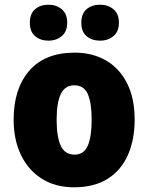

<svg xmlns="http://www.w3.org/2000/svg" viewBox="-20 -787 633 817"><path d="M553 -278Q553 -193 524.5 -128Q496 -63 438.5 -26.5Q381 10 295 10Q216 10 158 -26.5Q100 -63 69 -128Q38 -193 38 -278Q38 -409 104.5 -486Q171 -563 298 -563Q373 -563 430.5 -530Q488 -497 520.5 -433Q553 -369 553 -278ZM221 -277Q221 -205 238.5 -167Q256 -129 297 -129Q337 -129 353.5 -167Q370 -205 370 -278Q370 -350 353.5 -387Q337 -424 296 -424Q257 -424 239 -387.5Q221 -351 221 -277ZM107 -690Q107 -729 129.5 -748Q152 -767 186 -767Q220 -767 243 -747.5Q266 -728 266 -690Q266 -653 243 -633.5Q220 -614 186 -614Q152 -614 129.5 -633Q107 -652 107 -690ZM326 -690Q326 -729 348.5 -748Q371 -767 406 -767Q440 -767 463 -747.5Q486 -728 486 -690Q486 -653 463 -633.5Q440 -614 406 -614Q371 -614 348.5 -633Q326 -652 326 -690Z"/></svg>

Font: Noto Sans Lao SemiCondensed Black
Style: Regular
Weight: 900
Width: 4
Designer: Monotype Design Team
Foundry: Monotype Imaging Inc.
Version: Version 2.003; ttfautohint (v1.8.4.7-5d5b)